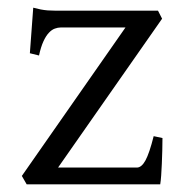

<svg xmlns="http://www.w3.org/2000/svg" viewBox="-20 -482 482 502"><path d="M404.8 -121.1Q404.8 -105.5 404.3 -87.9Q403.8 -70.3 403.1 -53.7Q402.3 -37.1 401.4 -22.9Q400.4 -8.8 398.9 0H49.8L37.1 -22L308.1 -410.2H139.2Q131.3 -410.2 123.3 -407.2Q115.2 -404.3 107.7 -396.2Q100.1 -388.2 93.5 -373.8Q86.9 -359.4 82 -336.9L58.1 -342.8L66.9 -461.9Q77.6 -459 86.4 -457.3Q95.2 -455.6 104.7 -454.8Q114.3 -454.1 125.5 -454.1Q137.2 -454.1 152.8 -454.1H393.1L403.8 -433.1L131.8 -43.9H337.9Q350.1 -43.9 360.4 -62.7Q370.6 -81.5 381.8 -126L404.8 -121.1Z"/></svg>

Font: Gentium
Style: Regular
Weight: 400
Designer: J. Victor Gaultney
Version: Version 1.03; 2011; OFL 1.1 release